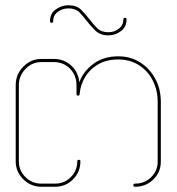

<svg xmlns="http://www.w3.org/2000/svg" viewBox="-20 -713 674 733"><path d="M138 0Q98 0 69 -28.5Q40 -57 40 -97V-388Q40 -429 69 -458.5Q98 -488 138 -488H186Q224 -488 251.5 -463Q279 -438 283 -399Q298 -441 337 -469.5Q376 -498 431 -498Q479 -498 515.5 -474.5Q552 -451 573 -412Q594 -373 594 -324V-96Q594 -56 565.5 -28Q537 0 496 0Q489 0 489 -6Q489 -12 496 -12Q532 -12 557 -36.5Q582 -61 582 -96V-324Q582 -369 563 -406Q544 -443 510 -464.5Q476 -486 431 -486Q387 -486 355 -467.5Q323 -449 305 -419Q287 -389 284 -354Q284 -348 278 -348Q272 -348 272 -354V-388Q272 -426 247 -451Q222 -476 186 -476H138Q102 -476 77 -449.5Q52 -423 52 -388V-97Q52 -62 77 -37Q102 -12 138 -12H190Q226 -12 250.5 -37Q275 -62 275 -97Q275 -103 281 -103Q287 -103 287 -97Q287 -57 259 -28.5Q231 0 190 0ZM394 -578Q363 -578 345 -595.5Q327 -613 312 -632Q298 -651 283 -666Q268 -681 241 -681Q219 -681 201 -668Q183 -655 183 -632Q183 -626 177 -626Q171 -626 171 -632Q171 -662 193.5 -677.5Q216 -693 241 -693Q273 -693 290 -675.5Q307 -658 322 -639Q336 -620 351.5 -605Q367 -590 394 -590Q417 -590 434 -603.5Q451 -617 451 -639Q451 -645 457 -645Q463 -645 463 -639Q463 -609 441 -593.5Q419 -578 394 -578Z"/></svg>

Font: Moirai One
Style: Regular
Weight: 400
Designer: Jiyeon Park
Foundry: JAMO
Version: Version 1.000; ttfautohint (v1.8.4.7-5d5b);gftools[0.9.29]